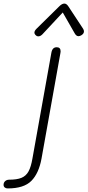

<svg xmlns="http://www.w3.org/2000/svg" viewBox="-77 -765 491 1077"><path d="M-57 272Q-57 259 -48 251Q-39 243 -26 243Q18 243 43.5 232.5Q69 222 83 196.5Q97 171 105 124L211 -468Q216 -500 241 -500Q263 -500 263 -477L262 -468L156 124Q141 207 99 249.5Q57 292 -34 292Q-44 292 -50.5 286.5Q-57 281 -57 272ZM116 -582Q116 -592 128 -604L256 -730Q271 -745 284 -745Q296 -745 306 -730L389 -604Q394 -596 394 -589Q394 -576 379 -567Q371 -562 363 -562Q351 -562 342 -578L275 -695L166 -578Q152 -561 138 -561Q130 -561 125 -566Q116 -574 116 -582Z"/></svg>

Font: Kodchasan ExtraLight
Style: Italic
Weight: 275
Italic angle: -10°
Version: Version 1.000; ttfautohint (v1.6)